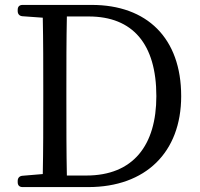

<svg xmlns="http://www.w3.org/2000/svg" viewBox="-20 -754 812 781"><path d="M52 -18V-13C52 0 59 7 72 7H339C572 7 717 -134 717 -363C717 -599 578 -734 353 -734H72C59 -734 52 -727 52 -714V-709C52 -697 59 -689 71 -688L154 -682C156 -586 156 -487 156 -385V-357C156 -242 156 -142 154 -46L71 -39C59 -38 52 -30 52 -18ZM250 -357V-385C250 -489 250 -590 252 -687H341C520 -687 616 -575 616 -363C616 -163 522 -40 331 -40H252C250 -137 250 -239 250 -357Z"/></svg>

Font: 寒蝉锦书宋 Text
Style: Regular
Weight: 400
Designer: 寒蝉锦书宋{Warren} 思源宋体{Ryoko NISHIZUKA 西塚涼子 (kana & ideographs); Frank Grießhammer (Latin, Greek & Cyrillic); Wenlong ZHANG 
Foundry: Adobe & ChillType
Version: Version 2.000;Glyphs 3.1.1 (3135)